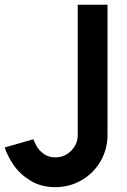

<svg xmlns="http://www.w3.org/2000/svg" viewBox="-20 -770 534 806"><path d="M431.3 -203.1V-750H306.2V-203.1Q306.2 -164.6 278.6 -137Q251 -109.4 212.5 -109.4Q182.3 -109.4 162.5 -125Q142.7 -140.6 135.4 -153.6Q128.1 -166.7 119.8 -185.4L0 -151Q10.4 -116.7 36.5 -78.1Q62.5 -39.6 107.3 -12Q152.1 15.6 212.5 15.6Q271.9 15.6 322.4 -13.5Q372.9 -42.7 402.1 -93.2Q431.3 -143.8 431.3 -203.1Z"/></svg>

Font: Vladivostok Bold
Style: Regular
Weight: 700
Width: 4
Designer: Michael Sharanda
Foundry: Michael Sharanda
Version: Version 1.005